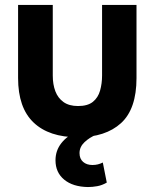

<svg xmlns="http://www.w3.org/2000/svg" viewBox="-20 -547 625 775"><path d="M294 7Q178 7 115.5 -52.5Q53 -112 53 -232V-527H193V-242Q193 -206 203.5 -178.5Q214 -151 236.5 -135Q259 -119 295 -119Q334 -119 355 -136Q376 -153 384 -181.5Q392 -210 392 -242V-527H531V-232Q531 -107 468.5 -50Q406 7 294 7ZM335 208Q274 207 239 178Q204 149 204 100Q204 61 227.5 31Q251 1 287 -13L368 -3Q341 8 321 27Q301 46 301 71Q301 94 315.5 106.5Q330 119 353 119Q365 119 375 116.5Q385 114 395 109L411 190Q392 201 372.5 204.5Q353 208 335 208Z"/></svg>

Font: Onest
Style: Bold
Weight: 700
Designer: Dmitri Voloshin, Andrey Kudryavtsev
Foundry: Dmitri Voloshin, Andrey Kudryavtsev
Version: Version 1.000;gftools[0.9.33]